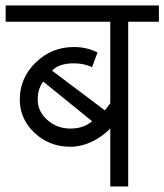

<svg xmlns="http://www.w3.org/2000/svg" viewBox="-33 -670 591 690"><path d="M219.7 -208Q243.2 -208 262.7 -214.4Q282.2 -220.7 297.9 -234.4L122.1 -377Q113.3 -365.2 107.9 -349.1Q102.5 -333 102.5 -312.5Q102.5 -269.5 137.2 -238.8Q171.9 -208 219.7 -208ZM38.1 -312.5Q38.1 -389.6 95.2 -445.3Q152.3 -501 232.4 -501Q257.8 -501 279.3 -495.6Q300.8 -490.2 317.4 -481.4L297.9 -428.7Q283.2 -435.5 267.1 -439Q251 -442.4 232.4 -442.4Q204.1 -442.4 184.1 -435.1Q164.1 -427.7 154.3 -416L343.8 -273.4L363.3 -298.8V-591.8H-12.7V-650.4H538.1V-591.8H427.7V0H363.3V-208Q332 -176.8 294.9 -159.7Q257.8 -142.6 219.7 -142.6Q144.5 -142.6 91.3 -192.4Q38.1 -242.2 38.1 -312.5Z"/></svg>

Font: Lohit Devanagari
Style: Regular
Weight: 400
Version: 2.95.4